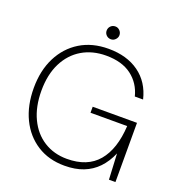

<svg xmlns="http://www.w3.org/2000/svg" viewBox="-150 -974 1042 1112"><g transform="rotate(20 371.0 -417.5)"><path d="M369 12Q272 12 200 -34Q128 -80 88.5 -161.5Q49 -243 49 -351Q49 -459 90 -540Q131 -621 205 -666.5Q279 -712 380 -712Q493 -712 568 -658Q643 -604 667 -504H616Q597 -580 537.5 -625Q478 -670 380 -670Q296 -670 232 -632Q168 -594 132 -522.5Q96 -451 96 -351Q96 -253 130.5 -180.5Q165 -108 227 -69Q289 -30 369 -30Q495 -30 560 -107Q625 -184 633 -328H407V-365H680V0H640L632 -159Q608 -103 571.5 -65Q535 -27 485 -7.5Q435 12 369 12ZM372 -768Q355 -768 343.5 -779.5Q332 -791 332 -807Q332 -824 343.5 -835.5Q355 -847 372 -847Q388 -847 399.5 -835Q411 -823 411 -807Q411 -792 399.5 -780Q388 -768 372 -768Z"/></g></svg>

Font: DM Sans 12pt ExtraLight
Style: Regular
Weight: 250
Version: Version 4.004;gftools[0.9.30]